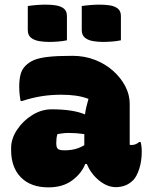

<svg xmlns="http://www.w3.org/2000/svg" viewBox="-20 -799 640 829"><path d="M540 -351V-174Q542 -173 549 -173Q566 -173 581 -186H587Q589 -180 590.5 -169Q592 -158 592 -144Q592 -104 581.5 -71Q571 -38 556 -22Q539 -5 520 2Q501 9 480 9Q443 9 407.5 -20Q372 -49 355 -91H348Q332 -50 291.5 -20Q251 10 189 10Q113 10 70.5 -33Q28 -76 28 -151V-160Q28 -200 53.5 -238.5Q79 -277 119 -302Q159 -327 203 -327Q249 -327 285 -321.5Q321 -316 347 -305Q349 -321 353 -338Q357 -355 362 -372Q336 -382 307 -386Q278 -390 245 -390Q199 -390 159 -383.5Q119 -377 75 -363H69Q63 -393 63 -426Q63 -454 68.5 -476.5Q74 -499 90 -515Q106 -531 127.5 -540Q149 -549 188 -553.5Q227 -558 293 -558Q345 -558 390 -540.5Q435 -523 468.5 -493Q502 -463 521 -426.5Q540 -390 540 -351ZM223 -180Q223 -162 230 -156Q237 -150 259 -150Q283 -150 303 -155Q323 -160 344 -172V-220Q310 -225 277 -225Q264 -225 251.5 -223.5Q239 -222 228 -220Q225 -210 224 -201.5Q223 -193 223 -182ZM100 -773Q119 -776 140 -777.5Q161 -779 177 -779Q199 -779 220 -776Q241 -773 255 -762.5Q269 -752 269 -730V-625Q250 -621 229 -619.5Q208 -618 191 -618Q170 -618 149 -621.5Q128 -625 114 -636Q100 -647 100 -669ZM333 -773Q353 -776 373.5 -777.5Q394 -779 410 -779Q432 -779 453 -776Q474 -773 488 -762.5Q502 -752 502 -730V-625Q483 -621 462 -619.5Q441 -618 424 -618Q403 -618 382 -621.5Q361 -625 347 -636Q333 -647 333 -669Z"/></svg>

Font: Recursive Sn Csl St Blk
Style: Regular
Weight: 900
Version: Version 1.079;hotconv 1.0.112;makeotfexe 2.5.65598; ttfautoh